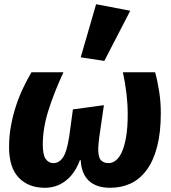

<svg xmlns="http://www.w3.org/2000/svg" viewBox="-20 -874 812 911"><path d="M473 -375 451 -223Q449 -206 447.5 -192Q446 -178 446 -167Q446 -128 459 -114Q472 -100 496 -100Q512 -100 528.5 -112Q545 -124 557.5 -151Q570 -178 578 -222.5Q586 -267 586 -332Q586 -379 580 -430.5Q574 -482 563 -531H716Q727 -492 735 -441.5Q743 -391 743 -337Q743 -245 725.5 -178Q708 -111 676 -67.5Q644 -24 600 -3.5Q556 17 503 17Q437 17 401.5 -16.5Q366 -50 363 -114H359Q336 -51 292.5 -17Q249 17 193 17Q115 17 69 -31Q23 -79 23 -176Q23 -230 32.5 -280Q42 -330 57 -375Q72 -420 91 -459Q110 -498 129 -531H281Q236 -434 209.5 -349.5Q183 -265 183 -187Q183 -139 197 -119.5Q211 -100 234 -100Q260 -100 278.5 -126.5Q297 -153 308 -224L326 -355ZM363 -602 436 -854 598 -823 475 -585Z"/></svg>

Font: Szlgxwxxxixliatcpuztgldltzi
Style: Regular
Weight: 700
Italic angle: -8°
Designer: Carrois Corporate & Edenspiekermann
Foundry: Carrois Corporate GbR & Edenspiekermann AG
Version: Version 2.001